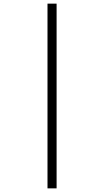

<svg xmlns="http://www.w3.org/2000/svg" viewBox="-20 -819 572 1055"><path d="M241 -799V216H291V-799Z"/></svg>

Font: Noto Sans Sinhala UI Light
Style: Regular
Weight: 300
Designer: Jelle Bosma - Monotype Design Team
Foundry: Monotype Imaging Inc.
Version: Version 2.006